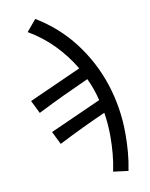

<svg xmlns="http://www.w3.org/2000/svg" viewBox="-94 -759 788 1006"><g transform="rotate(-10 300.0 -255.5)"><path d="M507 179 427 169Q437 121 441 75Q445 29 445 -17Q445 -49 442.5 -80.5Q440 -112 435 -143Q372 -115 311 -86Q250 -57 182 -22L148 -91L420 -213Q405 -276 378 -332Q309 -301 243 -270Q177 -239 102 -201L68 -270L346 -395Q304 -466 245.5 -526Q187 -586 113 -629L164 -690Q280 -620 360.5 -515Q441 -410 483 -282.5Q525 -155 525 -16Q525 34 521 82Q517 130 507 179Z"/></g></svg>

Font: SauceCodePro NFM
Style: Regular
Weight: 400
Monospace: yes
Designer: Paul D. Hunt, Teo Tuominen
Foundry: Adobe
Version: Version 2.042;hotconv 1.1.0;makeotfexe 2.6.0;Nerd Fonts 3.3.